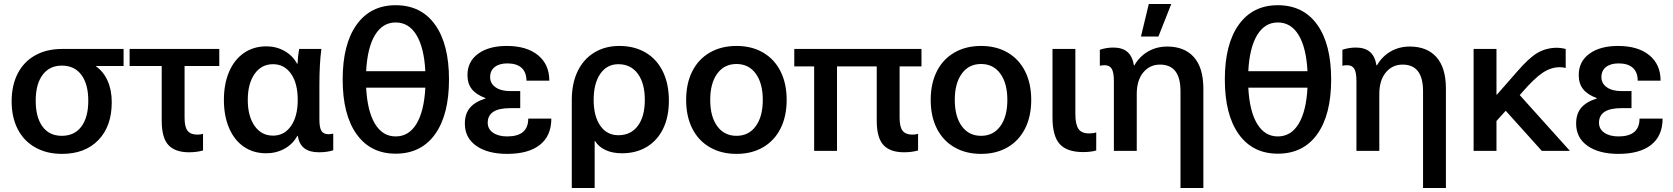

<svg xmlns="http://www.w3.org/2000/svg" viewBox="-20 -752 8341 957"><path d="M459 -423V-421Q496 -395 516.5 -349Q537 -303 537 -242Q537 -123 470.5 -54Q404 15 289 15Q213 15 156 -17Q99 -49 68.5 -108Q38 -167 38 -247Q38 -327 68.5 -386Q99 -445 156 -476.5Q213 -508 289 -508H596V-423ZM288 -75Q351 -75 385.5 -121Q420 -167 420 -250Q420 -333 385.5 -379Q351 -425 288 -425Q227 -425 192.5 -379Q158 -333 158 -250Q158 -167 192 -121Q226 -75 288 -75Z M900 -423V-165Q900 -118 915.5 -99.5Q931 -81 963 -81Q981 -81 992 -85V-2Q960 7 922 7Q853 7 819.5 -29Q786 -65 786 -151V-423H626V-508H1073V-423Z M1461 -434H1463Q1465 -474 1471 -508H1582Q1572 -436 1572 -328V-156Q1572 -115 1582.5 -99Q1593 -83 1617 -83Q1629 -83 1641 -86V-3Q1611 7 1569 7Q1523 7 1497 -13Q1471 -33 1464 -75H1462Q1440 -34 1398.5 -11Q1357 12 1307 12Q1243 12 1195.5 -20.5Q1148 -53 1122 -113.5Q1096 -174 1096 -254Q1096 -334 1122 -394.5Q1148 -455 1196 -488Q1244 -521 1308 -521Q1357 -521 1398 -498Q1439 -475 1461 -434ZM1341 -76Q1397 -76 1430.5 -124Q1464 -172 1464 -254Q1464 -337 1430.5 -384.5Q1397 -432 1341 -432Q1283 -432 1249 -383.5Q1215 -335 1215 -254Q1215 -173 1249 -124.5Q1283 -76 1341 -76Z M1952 14Q1827 14 1757.5 -83Q1688 -180 1688 -356Q1688 -532 1757.5 -629Q1827 -726 1952 -726Q2079 -726 2148.5 -629Q2218 -532 2218 -356Q2218 -180 2148.5 -83Q2079 14 1952 14ZM1805 -397H2100Q2094 -514 2056 -577Q2018 -640 1952 -640Q1887 -640 1849 -577Q1811 -514 1805 -397ZM2100 -315H1805Q1811 -198 1849 -135Q1887 -72 1952 -72Q2018 -72 2056 -135Q2094 -198 2100 -315Z M2718 -350H2604Q2604 -392 2579.5 -414Q2555 -436 2509 -436Q2469 -436 2446 -418Q2423 -400 2423 -368Q2423 -336 2450 -317Q2477 -298 2523 -298H2573V-213H2523Q2411 -213 2411 -140Q2411 -109 2437.5 -90.5Q2464 -72 2508 -72Q2613 -72 2613 -161H2728Q2728 -75 2671 -30Q2614 15 2508 15Q2411 15 2354 -25Q2297 -65 2297 -136Q2297 -185 2322.5 -215Q2348 -245 2400 -261V-263Q2354 -280 2332 -307.5Q2310 -335 2310 -378Q2310 -445 2363 -484Q2416 -523 2506 -523Q2605 -523 2661.5 -477Q2718 -431 2718 -350Z M3314 -250Q3314 -170 3285.5 -111Q3257 -52 3204 -20Q3151 12 3080 12Q3033 12 2998.5 -4Q2964 -20 2946 -49H2944V185H2830V-254Q2830 -336 2859 -396.5Q2888 -457 2942 -490Q2996 -523 3067 -523Q3142 -523 3198 -490Q3254 -457 3284 -395.5Q3314 -334 3314 -250ZM2939 -254Q2939 -173 2972 -125.5Q3005 -78 3062 -78Q3124 -78 3159 -124.5Q3194 -171 3194 -254Q3194 -337 3159 -384.5Q3124 -432 3062 -432Q3005 -432 2972 -384Q2939 -336 2939 -254Z M3651 -523Q3727 -523 3783.5 -490Q3840 -457 3870.5 -396.5Q3901 -336 3901 -254Q3901 -172 3870.5 -111.5Q3840 -51 3783.5 -18Q3727 15 3651 15Q3575 15 3518 -18Q3461 -51 3430.5 -111.5Q3400 -172 3400 -254Q3400 -336 3430.5 -396.5Q3461 -457 3518 -490Q3575 -523 3651 -523ZM3651 -433Q3590 -433 3555 -385Q3520 -337 3520 -254Q3520 -171 3555 -123Q3590 -75 3651 -75Q3712 -75 3747 -123Q3782 -171 3782 -254Q3782 -337 3747 -385Q3712 -433 3651 -433Z M4464 -421V-165Q4464 -118 4479.5 -99.5Q4495 -81 4527 -81Q4545 -81 4556 -85V-2Q4524 7 4486 7Q4417 7 4383.5 -29Q4350 -65 4350 -151V-421H4152V0H4038V-421H3939V-508H4573V-421Z M4870 -523Q4946 -523 5002.5 -490Q5059 -457 5089.5 -396.5Q5120 -336 5120 -254Q5120 -172 5089.5 -111.5Q5059 -51 5002.5 -18Q4946 15 4870 15Q4794 15 4737 -18Q4680 -51 4649.5 -111.5Q4619 -172 4619 -254Q4619 -336 4649.5 -396.5Q4680 -457 4737 -490Q4794 -523 4870 -523ZM4870 -433Q4809 -433 4774 -385Q4739 -337 4739 -254Q4739 -171 4774 -123Q4809 -75 4870 -75Q4931 -75 4966 -123Q5001 -171 5001 -254Q5001 -337 4966 -385Q4931 -433 4870 -433Z M5408 -87Q5429 -87 5444 -92V-2Q5417 6 5379 6Q5298 6 5262 -34Q5226 -74 5226 -166V-508H5340V-184Q5340 -132 5355.5 -109.5Q5371 -87 5408 -87Z M5978 -310V185H5864V-298Q5864 -430 5762 -430Q5711 -430 5678.5 -391Q5646 -352 5646 -283V0H5532V-348Q5532 -392 5521 -409.5Q5510 -427 5486 -427Q5472 -427 5462 -424V-504Q5495 -515 5529 -515Q5573 -515 5598.5 -494Q5624 -473 5632 -426H5634Q5660 -471 5702.5 -495.5Q5745 -520 5798 -520Q5884 -520 5931 -467Q5978 -414 5978 -310ZM5667 -570 5706 -732H5818L5754 -570Z M6349 14Q6224 14 6154.5 -83Q6085 -180 6085 -356Q6085 -532 6154.5 -629Q6224 -726 6349 -726Q6476 -726 6545.5 -629Q6615 -532 6615 -356Q6615 -180 6545.5 -83Q6476 14 6349 14ZM6202 -397H6497Q6491 -514 6453 -577Q6415 -640 6349 -640Q6284 -640 6246 -577Q6208 -514 6202 -397ZM6497 -315H6202Q6208 -198 6246 -135Q6284 -72 6349 -72Q6415 -72 6453 -135Q6491 -198 6497 -315Z M7187 -310V185H7073V-298Q7073 -430 6971 -430Q6920 -430 6887.5 -391Q6855 -352 6855 -283V0H6741V-348Q6741 -392 6730 -409.5Q6719 -427 6695 -427Q6681 -427 6671 -424V-504Q6704 -515 6738 -515Q6782 -515 6807.5 -494Q6833 -473 6841 -426H6843Q6869 -471 6911.5 -495.5Q6954 -520 7007 -520Q7093 -520 7140 -467Q7187 -414 7187 -310Z M7485 -200 7439 -149V0H7325V-508H7439V-280H7441L7540 -393Q7600 -463 7643.5 -488.5Q7687 -514 7742 -514Q7760 -514 7784 -508V-413Q7773 -417 7754 -417Q7711 -417 7669.5 -389.5Q7628 -362 7568 -293L7555 -278L7805 0H7665Z M8257 -350H8143Q8143 -392 8118.5 -414Q8094 -436 8048 -436Q8008 -436 7985 -418Q7962 -400 7962 -368Q7962 -336 7989 -317Q8016 -298 8062 -298H8112V-213H8062Q7950 -213 7950 -140Q7950 -109 7976.5 -90.5Q8003 -72 8047 -72Q8152 -72 8152 -161H8267Q8267 -75 8210 -30Q8153 15 8047 15Q7950 15 7893 -25Q7836 -65 7836 -136Q7836 -185 7861.5 -215Q7887 -245 7939 -261V-263Q7893 -280 7871 -307.5Q7849 -335 7849 -378Q7849 -445 7902 -484Q7955 -523 8045 -523Q8144 -523 8200.5 -477Q8257 -431 8257 -350Z"/></svg>

Font: CST
Style: Medium
Weight: 500
Version: Version 1.00